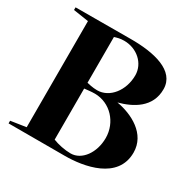

<svg xmlns="http://www.w3.org/2000/svg" viewBox="-157 -852 996 1003"><g transform="rotate(30 341.0 -350.5)"><path d="M271 -390V-666C288 -671 302 -676 328 -676C405 -676 468 -620 468 -548C468 -457 409 -381 334 -381C307 -381 279 -388 271 -390ZM20 0H360C471 0 662 -31 662 -194C662 -307 551 -363 458 -379C540 -401 633 -449 632 -560C631 -670 495 -702 349 -701L20 -700V-684L112 -670V-30L20 -16ZM271 -47V-355C289 -357 312 -360 334 -360C426 -359 498 -282 498 -187C498 -99 446 -26 379 -26C343 -26 301 -35 271 -47Z"/></g></svg>

Font: Mazius Display
Style: Bold
Weight: 700
Designer: Alberto Casagrande & Collletttivo
Foundry: Collletttivo
Version: Version 2.000;Glyphs 3.2 (3221)